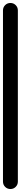

<svg xmlns="http://www.w3.org/2000/svg" viewBox="-20 -1270 140 1290"><path d="M0 -50H100V-1200H0ZM50 -100Q29 -100 14.5 -85.5Q0 -71 0 -50Q0 -29 14.5 -14.5Q29 0 50 0Q71 0 85.5 -14.5Q100 -29 100 -50Q100 -71 85.5 -85.5Q71 -100 50 -100ZM50 -1250Q29 -1250 14.5 -1235.5Q0 -1221 0 -1200Q0 -1179 14.5 -1164.5Q29 -1150 50 -1150Q71 -1150 85.5 -1164.5Q100 -1179 100 -1200Q100 -1221 85.5 -1235.5Q71 -1250 50 -1250Z"/></svg>

Font: Wavefont SemiBold
Style: Regular
Weight: 600
Version: Version 3.004;gftools[0.9.33]